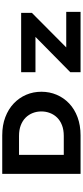

<svg xmlns="http://www.w3.org/2000/svg" viewBox="468 -1208 740 1716"><g transform="rotate(-90 838.0 -350.0)"><path d="M142 0V-700H486Q577 -700 649 -672.5Q721 -645 771.5 -597Q822 -549 849 -486Q876 -423 876 -350Q876 -277 849 -213.5Q822 -150 771.5 -102Q721 -54 648.5 -27Q576 0 486 0ZM312 -116 289 -150H481Q536 -150 577 -166Q618 -182 645 -209.5Q672 -237 686 -273.5Q700 -310 700 -350Q700 -391 686 -427Q672 -463 645 -490.5Q618 -518 577 -534Q536 -550 481 -550H286L312 -582ZM1051 0V-92L1418 -454L1429 -403H1051V-531H1581V-435L1228 -84L1214 -128H1590V0Z"/></g></svg>

Font: Lexend Mega
Style: Bold
Weight: 700
Version: Version 1.007